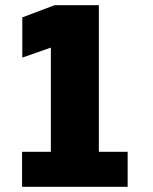

<svg xmlns="http://www.w3.org/2000/svg" viewBox="-20 -720 590 740"><path d="M65 0V-135H176V-536.5L66 -498V-653L190.5 -700H361V-135H472V0Z"/></svg>

Font: Trispace SemiCondensed ExtraBold
Style: Regular
Weight: 800
Width: 4
Designer: Tyler Finck
Foundry: Etcetera Type Company
Version: Version 1.210; ttfautohint (v1.8.3)